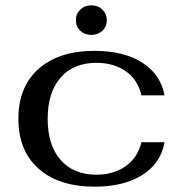

<svg xmlns="http://www.w3.org/2000/svg" viewBox="-20 -691 687 721"><path d="M49 -245Q49 -365 125 -432.5Q201 -500 335 -500Q445 -500 514 -456Q583 -412 598 -333H511Q498 -391 453 -423Q408 -455 342 -455Q256 -455 207.5 -399.5Q159 -344 159 -245Q159 -146 207.5 -90.5Q256 -35 342 -35Q407 -35 452.5 -67.5Q498 -100 511 -157H598Q584 -78 514.5 -34Q445 10 336 10Q201 10 125 -57.5Q49 -125 49 -245ZM265 -615Q265 -639 281.5 -655Q298 -671 323 -671Q348 -671 364.5 -655Q381 -639 381 -615Q381 -591 364.5 -575.5Q348 -560 323 -560Q298 -560 281.5 -575.5Q265 -591 265 -615Z"/></svg>

Font: Fahkwang Medium
Style: Regular
Weight: 500
Version: Version 1.000; ttfautohint (v1.6)